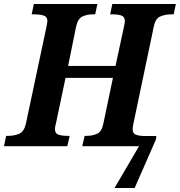

<svg xmlns="http://www.w3.org/2000/svg" viewBox="-42 -734 903 964"><path d="M533 210 656 0H371L383 -52H395Q422 -52 445.5 -62.5Q469 -73 477 -114L525 -343H287L238 -110Q236 -105 235 -97.5Q234 -90 234 -86Q234 -64 251.5 -58Q269 -52 295 -52H308L296 0H-22L-11 -52H1Q30 -52 54.5 -62.5Q79 -73 88 -113L190 -593Q196 -623 196 -628Q196 -650 177 -656Q158 -662 129 -662H117L128 -714H447L436 -662H424Q396 -662 372.5 -651.5Q349 -641 340 -600L300 -403H538L580 -598Q585 -621 585 -628Q585 -650 567.5 -656Q550 -662 524 -662H511L522 -714H841L830 -662H818Q788 -662 763 -651.5Q738 -641 730 -600L627 -109Q619 -74 632.5 -62.5Q646 -51 689 -51H743L741 -34L634 210Z"/></svg>

Font: Noto Serif SemiCondensed
Style: Bold Italic
Weight: 700
Width: 4
Italic angle: -12°
Designer: Monotype Design Team
Foundry: Monotype Imaging Inc.
Version: Version 2.014